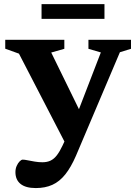

<svg xmlns="http://www.w3.org/2000/svg" viewBox="-20 -692 684 952"><path d="M405 -82 311.5 33 74 -426 6 -450.5V-494.5H299V-450L234 -431.5ZM157.5 240.5Q107.5 240.5 82 220Q56.5 199.5 56.5 161.5Q56.5 144.5 62.8 130.5Q69 116.5 77.5 108Q86 99.5 92.5 99.5Q101.5 99.5 117.2 102.8Q133 106 152 109.2Q171 112.5 190 112.5Q214 112.5 231 104.2Q248 96 262 77.8Q276 59.5 289.5 31L318 -30L340 -69L480 -432L418.5 -450V-494.5H629.5V-450L574.5 -433L357 79.5Q332 137.5 303.5 173Q275 208.5 239.5 224.5Q204 240.5 157.5 240.5ZM186 -598.5V-671.5H498V-598.5Z"/></svg>

Font: Newsreader 9pt SemiBold
Style: Regular
Weight: 600
Designer: Hugues Gentile
Foundry: Production Type
Version: Version 1.003